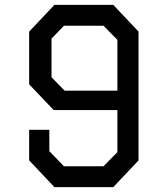

<svg xmlns="http://www.w3.org/2000/svg" viewBox="-20 -770 690 790"><path d="M100 -236H183V-148L243 -86H406L463 -144V-317H201L100 -423V-640L204 -750H446L550 -640V-110L446 0H204L100 -110ZM463 -397V-606L406 -664H243L192 -611V-452L246 -397Z"/></svg>

Font: Graduate
Style: Regular
Weight: 400
Version: Version 1.001